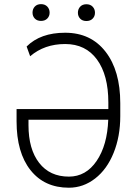

<svg xmlns="http://www.w3.org/2000/svg" viewBox="-20 -875 646 905"><path d="M287.1 -720.7Q408.2 -720.7 477.5 -631.3Q546.9 -542 546.9 -388.2V-327.6Q546.9 -231.9 515.6 -154.5Q484.4 -77.1 428.5 -33.7Q372.6 9.8 304.7 9.8Q189.5 9.8 123.8 -73Q58.1 -155.8 58.1 -303.2V-360.8H490.7V-392.1Q490.7 -521 437.3 -594.2Q383.8 -667.5 287.1 -667.5Q189.5 -667.5 122.1 -609.9L105.5 -655.8Q170.4 -720.7 287.1 -720.7ZM304.7 -42.5Q385.3 -42.5 435.5 -116.5Q485.8 -190.4 490.2 -310.5H114.3V-285.2Q114.3 -171.9 164.6 -107.2Q214.8 -42.5 304.7 -42.5ZM133.3 -815.4Q133.3 -832.5 144 -844Q154.8 -855.5 173.3 -855.5Q191.9 -855.5 202.9 -844Q213.9 -832.5 213.9 -815.4Q213.9 -798.8 202.9 -787.6Q191.9 -776.4 173.3 -776.4Q154.8 -776.4 144 -787.6Q133.3 -798.8 133.3 -815.4ZM347.2 -814.9Q347.2 -832 357.9 -843.5Q368.7 -855 387.2 -855Q405.8 -855 416.7 -843.5Q427.7 -832 427.7 -814.9Q427.7 -798.3 416.7 -787.1Q405.8 -775.9 387.2 -775.9Q368.7 -775.9 357.9 -787.1Q347.2 -798.3 347.2 -814.9Z"/></svg>

Font: Roboto Condensed Light
Style: Regular
Weight: 300
Designer: Google
Version: Version 2.134; 2016